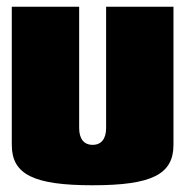

<svg xmlns="http://www.w3.org/2000/svg" viewBox="-20 -540 550 570"><path d="M15 -520V-110C15 -22 80 10 255 10C430 10 495 -22 495 -110V-520H295V-160C295 -128 281 -110 255 -110C229 -110 215 -128 215 -160V-520Z"/></svg>

Font: MikodacsPCS
Style: Regular
Weight: 900
Designer: gluk (gluksza@wp.pl)
Foundry: gluk (gluksza@wp.pl)
Version: Version 0.27